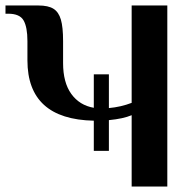

<svg xmlns="http://www.w3.org/2000/svg" viewBox="-21 -680 704 700"><path d="M589 -660V0H459V-260Q428 -247 376 -242V-130H321V-240Q79 -245 79 -460V-530Q79 -581 65 -605.5Q51 -630 9 -630H-1V-660H119Q155 -660 174 -648Q193 -636 201 -608.5Q209 -581 209 -530V-450Q209 -379 239 -337.5Q269 -296 321 -287V-409H376V-286Q420 -290 459 -305V-660Z"/></svg>

Font: Philosopher
Style: Bold
Weight: 700
Designer: Jovanny Lemonad
Foundry: Jovanny Lemonad
Version: Version 2.000